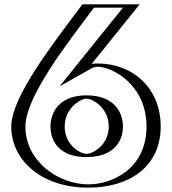

<svg xmlns="http://www.w3.org/2000/svg" viewBox="-20 -845 788 880"><path d="M251.5 -265C251.5 -339 307.5 -393 376.5 -393C447.5 -393 503.5 -339 503.5 -265C503.5 -193 449.5 -140 376.5 -140C303.5 -140 251.5 -193 251.5 -265ZM380.5 -825H597.5L369.5 -542C369.5 -542 390.5 -554 428.5 -554C541.5 -554 691.5 -457 691.5 -265C691.5 -70 534.5 15 385.5 15C200.5 15 56.5 -107 56.5 -265C56.5 -410 261.5 -665 380.5 -825ZM236.5 -265C236.5 -185.1 295.4 -125 376.5 -125C457.3 -125 518.5 -184.8 518.5 -265C518.5 -347.2 455.6 -408 376.5 -408C299.3 -408 236.5 -347.1 236.5 -265ZM388 -810H566.2L308.9 -490.7L376.8 -528.9C377.8 -529.4 396 -539 428.5 -539C533.9 -539 676.5 -448.1 676.5 -265C676.5 -80.6 529.5 0 385.5 0C206.6 0 71.5 -117.2 71.5 -265C71.5 -398.3 268.1 -649.2 388 -810ZM236.5 -265C236.5 -347.1 299.3 -408 376.5 -408C455.6 -408 518.5 -347.2 518.5 -265C518.5 -184.8 457.3 -125 376.5 -125C295.4 -125 236.5 -185.1 236.5 -265ZM388 -810C268.1 -649.2 71.5 -398.3 71.5 -265C71.5 -117.2 206.6 0 385.5 0C529.5 0 676.5 -80.6 676.5 -265C676.5 -448.1 533.9 -539 428.5 -539C396 -539 377.8 -529.4 376.8 -528.9L308.9 -490.7L566.2 -810ZM251.5 -265C251.5 -193.1 303.6 -140 376.5 -140C449.5 -140 503.5 -193 503.5 -265C503.5 -339 447.5 -393 376.5 -393C307.5 -393 251.5 -339 251.5 -265ZM56.5 -265C56.5 -107 200.5 15 385.5 15C534.5 15 691.5 -70 691.5 -265C691.5 -457 541.5 -554 428.5 -554C392.9 -554 372.6 -543.7 369.5 -542L597.5 -825H380.5C261.1 -665 56.5 -410 56.5 -265ZM211.5 -265C211.5 -196.5 253 -125 376.5 -125C499.6 -125 543.5 -196.3 543.5 -265C543.5 -335.6 498.2 -408 376.5 -408C256.4 -408 211.5 -335.5 211.5 -265ZM410.8 -810H543.6L252.8 -449.1L402.6 -533.6C404.8 -534.7 416 -539 428.5 -539C491.1 -539 651.5 -459.9 651.5 -265C651.5 -68.9 490.5 0 385.5 0C247.5 0 96.5 -105.2 96.5 -265C96.5 -402.5 291.2 -650 410.8 -810ZM276.5 -265C276.5 -350.6 350.5 -393 376.5 -393C404.7 -393 478.5 -350.6 478.5 -265C478.5 -181.4 407 -140 376.5 -140C346.1 -140 276.5 -181.5 276.5 -265ZM349.5 -814C229.5 -653.2 31.5 -402.6 31.5 -265C31.5 -119 159.6 15 385.5 15C573.4 15 716.5 -81.7 716.5 -265C716.5 -445.2 584.3 -554 428.5 -554C418.4 -554 408.5 -553.3 400.5 -552.5L620 -825H357.7Z"/></svg>

Font: Hussar Outliner
Style: Regular
Weight: 700
Foundry: Cannot Into Space Fonts
Version: Version 0.92